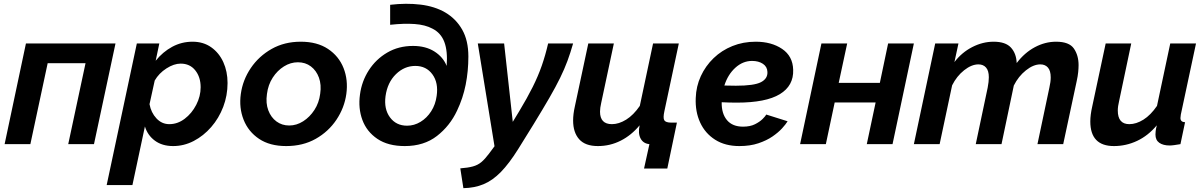

<svg xmlns="http://www.w3.org/2000/svg" viewBox="-20 -750 6266 999"><path d="M4 0 115 -524H581L469 0H335L425 -421H228L138 0Z M692 -524H809L790 -434Q827 -480 876 -506.5Q925 -533 982 -533Q1038 -533 1079 -504Q1120 -475 1142 -426.5Q1164 -378 1164 -318Q1164 -253 1141.5 -194Q1119 -135 1079 -89Q1039 -43 988 -16.5Q937 10 881 10Q824 10 786 -18Q748 -46 734 -92L669 213H535ZM861 -104Q904 -104 941 -132Q978 -160 1001 -204.5Q1024 -249 1024 -296Q1024 -349 996 -384Q968 -419 920 -419Q885 -419 846 -394Q807 -369 785 -331L758 -208Q766 -164 794 -134Q822 -104 861 -104Z M1469 10Q1384 10 1328 -27.5Q1272 -65 1247.5 -127Q1223 -189 1233 -261Q1243 -334 1285 -396Q1327 -458 1393.5 -495.5Q1460 -533 1545 -533Q1630 -533 1686.5 -495.5Q1743 -458 1767.5 -396Q1792 -334 1782 -261Q1772 -189 1730.5 -127Q1689 -65 1622.5 -27.5Q1556 10 1469 10ZM1485 -97Q1523 -97 1557.5 -119Q1592 -141 1616 -178Q1640 -215 1646 -262Q1653 -309 1639.5 -346Q1626 -383 1597.5 -404.5Q1569 -426 1530 -426Q1492 -426 1457.5 -404.5Q1423 -383 1399 -346Q1375 -309 1369 -261Q1362 -213 1376 -176Q1390 -139 1418.5 -118Q1447 -97 1485 -97Z M2086 10Q1999 10 1943.5 -27.5Q1888 -65 1865.5 -126Q1843 -187 1853 -258Q1862 -327 1899 -384.5Q1936 -442 1995 -476.5Q2054 -511 2129 -511Q2195 -511 2240.5 -482Q2286 -453 2304 -407Q2310 -484 2292 -531.5Q2274 -579 2230 -601Q2193 -621 2137.5 -625Q2082 -629 2010 -621V-725Q2094 -735 2168 -726Q2242 -717 2297 -685Q2353 -652 2385 -595.5Q2417 -539 2417 -456Q2417 -380 2403 -309.5Q2389 -239 2358 -174Q2321 -95 2253.5 -42.5Q2186 10 2086 10ZM2098 -96Q2135 -96 2168 -116Q2201 -136 2223.5 -171Q2246 -206 2252 -251Q2262 -319 2230 -363Q2198 -407 2141 -407Q2084 -407 2040 -364Q1996 -321 1986 -250Q1977 -183 2009 -139.5Q2041 -96 2098 -96Z M2375 126Q2415 123 2440.5 116Q2466 109 2484.5 93.5Q2503 78 2524 50L2553 11L2466 -524H2603L2648 -116L2682 -172Q2723 -240 2751.5 -297Q2780 -354 2799 -408.5Q2818 -463 2832 -524H2962Q2948 -475 2932.5 -433Q2917 -391 2894.5 -345Q2872 -299 2838.5 -241Q2805 -183 2756 -103L2676 26Q2629 101 2586 145Q2543 189 2496 208.5Q2449 228 2391 229Z M3331 127 3359 0Q3327 -3 3313 -29.5Q3299 -56 3308 -98Q3265 -46 3209.5 -18Q3154 10 3091 10Q3025 10 2993.5 -25.5Q2962 -61 2962 -123Q2962 -156 2971 -196L3041 -524H3174L3108 -214Q3102 -188 3102 -169Q3102 -104 3164 -104Q3200 -104 3238 -127.5Q3276 -151 3309 -199L3378 -524H3512L3437 -172Q3429 -136 3436.5 -124Q3444 -112 3473 -112H3502L3452 127Z M3827 10Q3753 10 3701 -23Q3649 -56 3623 -112.5Q3597 -169 3600 -240Q3602 -301 3626.5 -354Q3651 -407 3693 -447.5Q3735 -488 3791 -510.5Q3847 -533 3912 -533Q3994 -533 4049.5 -495.5Q4105 -458 4107 -387Q4110 -304 4037.5 -260Q3965 -216 3814 -216Q3775 -216 3735 -218Q3734 -159 3762.5 -125Q3791 -91 3846 -91Q3883 -91 3908 -103.5Q3933 -116 3948 -131Q3963 -146 3967 -154L4078 -119Q4069 -104 4049.5 -82.5Q4030 -61 3999.5 -40Q3969 -19 3926 -4.5Q3883 10 3827 10ZM3893 -433Q3845 -433 3806 -397.5Q3767 -362 3749 -305Q3779 -304 3809 -304Q3904 -304 3939.5 -322.5Q3975 -341 3973 -376Q3972 -403 3949.5 -418Q3927 -433 3893 -433Z M4143 0 4254 -524H4388L4344 -319H4558L4601 -524H4735L4624 0H4490L4536 -217H4323L4277 0Z M4846 -524H4967L4946 -427Q4984 -477 5038.5 -505Q5093 -533 5150 -533Q5212 -533 5240 -502.5Q5268 -472 5270 -422Q5311 -476 5364.5 -504.5Q5418 -533 5475 -533Q5543 -533 5567.5 -497.5Q5592 -462 5592 -411Q5592 -396 5590 -375Q5588 -354 5582 -327L5512 0H5378L5440 -294Q5447 -324 5447 -347Q5447 -382 5432.5 -398.5Q5418 -415 5393 -415Q5357 -415 5318 -384Q5279 -353 5255 -305L5191 0H5057L5119 -294Q5125 -325 5125 -348Q5125 -382 5110.5 -398.5Q5096 -415 5071 -415Q5035 -415 4996.5 -384.5Q4958 -354 4934 -306L4869 0H4735Z M5776 10Q5653 10 5653 -118Q5653 -135 5655.5 -154.5Q5658 -174 5663 -196L5733 -524H5866L5803 -225Q5796 -196 5796 -175Q5796 -104 5856 -104Q5892 -104 5929.5 -127.5Q5967 -151 6000 -199L6069 -524H6203L6124 -154Q6122 -142 6122 -136Q6122 -115 6146 -114L6122 0Q6104 3 6090 5Q6076 7 6066 7Q6032 7 6012 -7Q5992 -21 5992 -50Q5992 -57 5993 -67.5Q5994 -78 5999 -98Q5954 -44 5896.5 -17Q5839 10 5776 10Z"/></svg>

Font: Raleway
Style: Bold Italic
Weight: 700
Italic angle: -12°
Designer: Matt McInerney, Pablo Impallari, Rodrigo Fuenzalida
Foundry: Matt McInerney, Pablo Impallari, Rodrigo Fuenzalida
Version: Version 4.101;RELEASE